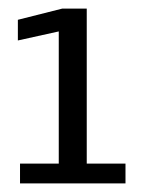

<svg xmlns="http://www.w3.org/2000/svg" viewBox="-20 -726 336 446"><path d="M271.5 -346V-300H26.5V-346H116.5V-653L21.5 -632V-680L124.5 -706H181.5V-346Z"/></svg>

Font: Anybody Narrow Medium
Style: Regular
Weight: 500
Width: 3
Designer: Tyler Finck
Foundry: Etcetera Type Company
Version: Version 1.000; ttfautohint (v1.8)